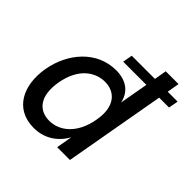

<svg xmlns="http://www.w3.org/2000/svg" viewBox="-185 -857 1030 1030"><g transform="rotate(45 330.5 -342.0)"><path d="M303 -575H479L450 -412C437 -476 389 -516 309 -516C163 -516 61 -395 36 -252C11 -109 69 16 215 16C295 16 357 -26 393 -91L377 0H474L576 -575H651L661 -630H586L598 -700H501L489 -630H313ZM137 -252C160 -379 237 -430 311 -430C384 -430 444 -377 422 -255C400 -126 321 -70 247 -70C170 -70 115 -125 137 -252Z"/></g></svg>

Font: Uncut Sans Medium
Style: Italic
Weight: 500
Italic angle: -10°
Designer: Kasper Nordkvist
Foundry: Uncut Type
Version: Version 1.111;FEAKit 1.0